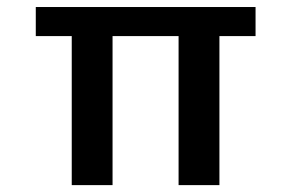

<svg xmlns="http://www.w3.org/2000/svg" viewBox="-20 -538 846 558"><path d="M499 -433.1H307.1V0H188.5V-433.1H84V-517.6H722.7V-433.1H617.7V0H499Z"/></svg>

Font: Proza Libre
Style: Medium
Weight: 500
Designer: Jasper de Waard
Foundry: Jasper de Waard
Version: Version 1.000; ttfautohint (v1.4.1.8-43bc)